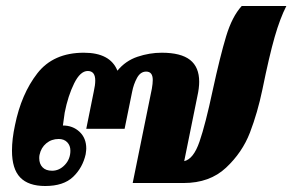

<svg xmlns="http://www.w3.org/2000/svg" viewBox="-20 -611 976 641"><path d="M20 -108Q20 -147 30 -193Q51 -297 104.5 -366Q158 -435 260 -435Q348 -435 372 -375Q399 -408 439 -421.5Q479 -435 520 -435Q584 -435 614.5 -411Q645 -387 645 -338Q645 -317 639 -290L595 -73Q626 -80 646 -138Q666 -196 690 -309Q715 -424 735 -490Q755 -556 787 -591H936Q915 -550 897 -487.5Q879 -425 856 -312Q840 -235 814.5 -168.5Q789 -102 734.5 -51Q680 0 593 0H423L487 -315Q490 -332 490 -344Q490 -372 468 -372Q449 -372 437.5 -351Q426 -330 421 -304L396 -181H268L293 -305Q298 -327 298 -342Q298 -374 273 -374Q248 -374 227.5 -332.5Q207 -291 196 -235Q191 -200 190 -192Q223 -192 245.5 -171Q268 -150 268 -115Q268 -110 266 -96Q256 -51 224 -20.5Q192 10 131 10Q75 10 47.5 -18.5Q20 -47 20 -108ZM215 -108Q215 -125 204.5 -136Q194 -147 176 -147Q152 -147 134.5 -132.5Q117 -118 112 -94Q111 -90 111 -83Q111 -64 122 -52.5Q133 -41 154 -41Q178 -41 196.5 -60.5Q215 -80 215 -108Z"/></svg>

Font: Taviraj
Style: Bold Italic
Weight: 700
Italic angle: -12°
Designer: Katatrad Team
Foundry: CadsonDemak
Version: Version 1.001